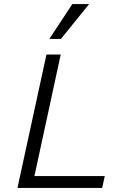

<svg xmlns="http://www.w3.org/2000/svg" viewBox="-20 -927 597 947"><path d="M66.1 0 209.1 -658H279.5L137.1 0ZM89.5 0 101.8 -58.5H496.8L483.9 0ZM223.4 -735.1 336.8 -907H419.6L280.6 -735.1Z"/></svg>

Font: Ysabeau
Style: Bold Italic
Weight: 700
Italic angle: -12°
Designer: Christian Thalmann (Catharsis Fonts)
Version: Version 2.002